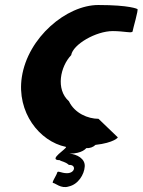

<svg xmlns="http://www.w3.org/2000/svg" viewBox="-20 -588 569 766"><path d="M67 -280C46 -140 137 -24 243 -2C251 3 167 51 218 51C226 57 239 56 255 70C285 68 281 103 247 103C224 103 210 91 208 101C206 111 184 142 192 142C200 142 224 166 254 156C292 148 316 108 318 77C321 45 286 27 257 25C309 25 324 3 324 3C338 4 352 -1 361 -10C434 -18 455 -41 449 -41L373 -114C331 -114 278 -136 255 -184C201 -232 221 -323 264 -368C271 -411 363 -464 430 -464C475 -464 508 -454 509 -463C510 -472 534 -552 528 -552C528 -552 499 -568 372 -568C246 -568 91 -439 67 -280Z"/></svg>

Font: Ampere
Style: SCCndIta
Weight: 400
Version: Version 1